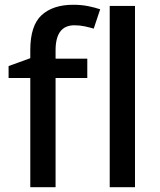

<svg xmlns="http://www.w3.org/2000/svg" viewBox="-20 -785 669 805"><path d="M346 -458H213V0H107V-458H16V-508L107 -541V-575Q107 -678 154.5 -721.5Q202 -765 287 -765Q322 -765 351 -759Q380 -753 400 -746L373 -665Q356 -670 335.5 -674.5Q315 -679 292 -679Q213 -679 213 -574V-539H346ZM546 0H440V-760H546Z"/></svg>

Font: Noto Sans Medium
Style: Regular
Weight: 500
Designer: Monotype Design Team
Foundry: Monotype Imaging Inc.
Version: Version 2.007